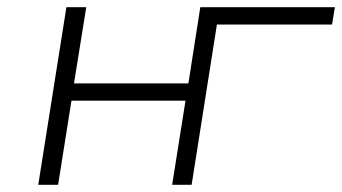

<svg xmlns="http://www.w3.org/2000/svg" viewBox="-20 -512 948 532"><path d="M86 0 164 -492H219L185 -281H502L535 -492H908L900 -444H581L511 0H457L494 -233H178L141 0Z"/></svg>

Font: Nunito Sans 7pt Expanded ExtraLight
Style: Italic
Weight: 250
Width: 7
Italic angle: -9°
Designer: Vernon Adams
Foundry: Vernon Adams
Version: Version 3.101;gftools[0.9.27]